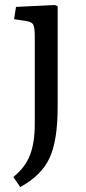

<svg xmlns="http://www.w3.org/2000/svg" viewBox="-20 -530 349 779"><path d="M62 229 34.2 188Q82.5 149.4 101.8 98.9Q121.1 48.3 121.1 -27.8V-381.8Q121.1 -417.5 115 -429.7Q108.9 -441.9 85 -444.8L37.1 -452.1L44.9 -502L202.1 -509.8L213.9 -504.9V-95.2Q213.9 41 180.7 111.8Q147.5 182.6 62 229Z"/></svg>

Font: Literata Book
Style: Regular
Weight: 400
Designer: Latin by Veronika Burian and Jose Scaglione. Greek by Irene Vlachou. Cyrillic by Vera Evstafieva
Foundry: TypeTogether
Version: Version 2.003;PS 002.003;hotconv 1.0.88;makeotf.lib2.5.64775